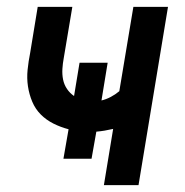

<svg xmlns="http://www.w3.org/2000/svg" viewBox="-20 -540 540 560"><path d="M283 0 310 -164Q297 -161 285 -159Q273 -157 261 -156L247 -77H165L180 -163Q157 -169 136 -179.5Q115 -190 99 -206Q83 -222 74 -243.5Q65 -265 61.5 -288.5Q58 -312 60.5 -336.5Q63 -361 68 -386L90 -520H191L166 -371Q163 -355 162 -339Q161 -323 164 -308Q167 -293 175.5 -280.5Q184 -268 196 -260L212 -357H294L276 -247Q289 -250 302.5 -257Q316 -264 328 -274L369 -520H470L384 0Z"/></svg>

Font: Iosevka Semibold Oblique
Style: Regular
Weight: 600
Italic angle: -9°
Monospace: yes
Designer: Belleve Invis
Foundry: Belleve Invis
Version: Version 32.5.0; ttfautohint (v1.8.4)